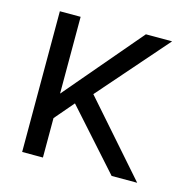

<svg xmlns="http://www.w3.org/2000/svg" viewBox="-81 -580 654 659"><g transform="rotate(15 246.0 -250.0)"><path d="M53.2 -500H127V-227.1L358.9 -500H452.1L237.8 -254.9L461.9 0H371.1L185.1 -208L127 -140.1V0H53.2Z"/></g></svg>

Font: Overused Grotesk
Style: Regular
Weight: 400
Version: Version 0.002